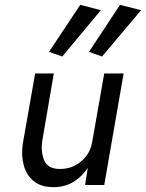

<svg xmlns="http://www.w3.org/2000/svg" viewBox="-20 -763 602 792"><path d="M237 -530 182 -549 311 -743 396 -721ZM401 -530 347 -549 475 -743 562 -721ZM154 -180Q148 -134 163 -100Q178 -66 227 -66Q278 -66 315 -97.5Q352 -129 360 -176L410 -460H490L410 0H331L342 -70Q316 -32 281 -11.5Q246 9 200 9Q150 9 119.5 -15.5Q89 -40 78 -81Q67 -122 74 -170L125 -460H202Z"/></svg>

Font: Jost*
Style: Italic
Weight: 400
Italic angle: -10°
Version: Version 3.7